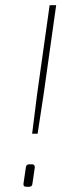

<svg xmlns="http://www.w3.org/2000/svg" viewBox="-20 -715 292 735"><path d="M147 -354 124 -203H103L122 -354L170 -695H195ZM92 -86H103Q114 -86 113 -73L104 -11Q103 0 91 0H81Q68 0 70 -13L79 -74Q80 -86 92 -86Z"/></svg>

Font: Ezarion Thin
Style: Italic
Weight: 250
Italic angle: -8°
Designer: Natanael Gama
Version: Version 1.001;PS 001.001;hotconv 1.0.70;makeotf.lib2.5.58329